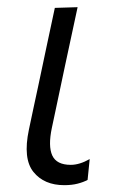

<svg xmlns="http://www.w3.org/2000/svg" viewBox="-20 -518 340 548"><path d="M163.5 10.5Q106 10.5 75.5 -27.2Q45 -65 62.5 -148Q70.5 -186.5 76.5 -214Q82.5 -241.5 89 -272Q102.5 -335.5 113.5 -387.8Q124.5 -440 136.5 -495.5L201.5 -497.5Q182 -407 165.5 -330Q149 -253 138 -200L128 -153Q117 -101 129.2 -74.2Q141.5 -47.5 182 -47.5Q207 -47.5 236 -64L230 -4.5Q218 2 201.5 6.2Q185 10.5 163.5 10.5Z"/></svg>

Font: Commissioner Light
Style: Italic
Weight: 300
Italic angle: -12°
Designer: Kostas Bartsokas
Foundry: Kostas Bartsokas
Version: Version 1.000; ttfautohint (v1.8.3)